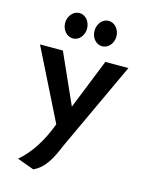

<svg xmlns="http://www.w3.org/2000/svg" viewBox="-137 -802 863 1118"><g transform="rotate(15 294.0 -243.5)"><path d="M134 -641C134 -599 164 -565 201 -565C237 -565 266 -599 266 -641C266 -684 237 -718 201 -718C164 -718 134 -684 134 -641ZM311 -641C311 -599 340 -565 377 -565C413 -565 443 -599 443 -641C443 -684 413 -718 377 -718C340 -718 311 -684 311 -641ZM74 194 175 231C244 200 277 130 309 53L558 -482H419L298 -180L163 -482H25L237 -57C194 57 142 135 74 194Z"/></g></svg>

Font: Bluebird
Style: Nrw
Weight: 400
Designer: Jasper
Foundry: Cannot Into Space Fonts
Version: Version 0.98